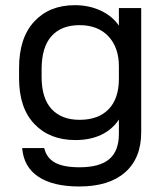

<svg xmlns="http://www.w3.org/2000/svg" viewBox="-20 -542 619 723"><path d="M63.5 15.6H146.5Q155.3 52.7 187 70.3Q218.8 87.9 279.3 87.9Q355.5 87.9 391.6 57.1Q427.7 26.4 427.7 -38.1V-91.8Q402.3 -53.7 360.8 -34.2Q319.3 -14.6 263.7 -14.6Q167 -14.6 109.4 -75.2Q51.8 -135.7 51.8 -247.1V-286.1Q51.8 -399.4 108.9 -460.9Q166 -522.5 261.7 -522.5Q315.4 -522.5 359.4 -502Q403.3 -481.4 427.7 -445.3V-511.7H511.7V-43.9Q511.7 53.7 451.2 106.9Q390.6 160.2 278.3 160.2Q179.7 160.2 124.5 123.5Q69.3 86.9 63.5 15.6ZM427.7 -245.1V-292Q427.7 -363.3 388.2 -405.3Q348.6 -447.3 279.3 -447.3Q210.9 -447.3 173.8 -405.8Q136.7 -364.3 136.7 -281.2V-252Q136.7 -171.9 174.3 -131.3Q211.9 -90.8 279.3 -90.8Q350.6 -90.8 389.2 -130.9Q427.7 -170.9 427.7 -245.1Z"/></svg>

Font: Dinish Expanded
Style: Regular
Weight: 400
Width: 7
Designer: Charles Nix
Foundry: Playbeing
Version: Version 2.005; ttfautohint (v1.8.3)